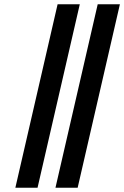

<svg xmlns="http://www.w3.org/2000/svg" viewBox="-20 -715 582 900"><path d="M52 165 250 -695H354L156 165ZM240 165 438 -695H542L344 165Z"/></svg>

Font: Coval
Style: Medium Italic
Weight: 500
Foundry: Context Ltd
Version: Version 001.000